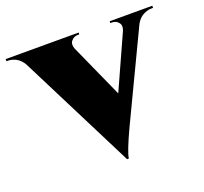

<svg xmlns="http://www.w3.org/2000/svg" viewBox="-151 -728 923 867"><g transform="rotate(-20 310.5 -294.0)"><path d="M458 -600.1H662.6V-589.8H655.3Q634.3 -589.8 614 -578.6Q593.8 -567.4 580.6 -543.9L379.4 -122.1Q330.1 -17.1 327.1 12.2H318.8L38.1 -544.4Q24.9 -567.9 5.1 -578.9Q-14.6 -589.8 -35.2 -589.8H-42V-600.1H308.6V-591.3H301.3Q282.2 -591.3 270 -576.4Q257.8 -561.5 267.1 -538.1L382.8 -280.8L499 -538.1Q509.3 -561.5 497.3 -576.4Q485.4 -591.3 466.3 -591.3H458Z"/></g></svg>

Font: Cinzel Black
Style: Regular
Weight: 900
Designer: Natanael Gama
Version: Version 1.001;PS 001.001;hotconv 1.0.56;makeotf.lib2.0.21325